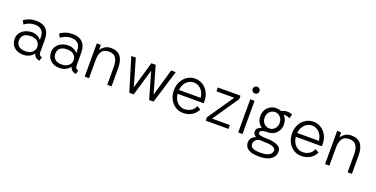

<svg xmlns="http://www.w3.org/2000/svg" viewBox="-24 -1625 5401 2761"><g transform="rotate(20 2676.0 -244.0)"><path d="M246.6 8.3Q160.2 8.3 107.7 -39.8Q55.2 -87.9 55.2 -166Q55.2 -218.3 82.8 -257.3Q110.4 -296.4 157 -318.4Q203.6 -340.3 261.2 -340.3Q304.7 -340.3 341.1 -322.8Q377.4 -305.2 401.4 -274.4V-311Q401.4 -365.7 382.6 -397.9Q363.8 -430.2 331.8 -443.8Q299.8 -457.5 260.7 -457.5Q215.3 -457.5 179.9 -443.8Q144.5 -430.2 124.3 -416.5Q104 -402.8 104 -402.8L73.2 -455.6Q73.2 -455.6 95.2 -470.7Q117.2 -485.8 159.2 -501Q201.2 -516.1 260.7 -516.1Q318.4 -516.1 365.2 -496.3Q412.1 -476.6 439.7 -428.7Q467.3 -380.9 467.3 -295.4V-111.3Q467.3 -82 480.2 -67.1Q493.2 -52.2 514.6 -49.8L498.5 8.3Q423.8 -2 406.2 -68.8Q380.9 -32.7 338.9 -12.2Q296.9 8.3 246.6 8.3ZM401.4 -166Q401.4 -215.8 366.2 -248.8Q331.1 -281.7 261.2 -281.7Q191.9 -281.7 156.5 -250.7Q121.1 -219.7 121.1 -166Q121.1 -112.3 156.5 -81.3Q191.9 -50.3 261.2 -50.3Q323.7 -50.3 362.5 -83.3Q401.4 -116.2 401.4 -166Z M803.2 8.3Q716.8 8.3 664.3 -39.8Q611.8 -87.9 611.8 -166Q611.8 -218.3 639.4 -257.3Q667 -296.4 713.6 -318.4Q760.3 -340.3 817.9 -340.3Q861.3 -340.3 897.7 -322.8Q934.1 -305.2 958 -274.4V-311Q958 -365.7 939.2 -397.9Q920.4 -430.2 888.4 -443.8Q856.4 -457.5 817.4 -457.5Q772 -457.5 736.6 -443.8Q701.2 -430.2 680.9 -416.5Q660.6 -402.8 660.6 -402.8L629.9 -455.6Q629.9 -455.6 651.9 -470.7Q673.8 -485.8 715.8 -501Q757.8 -516.1 817.4 -516.1Q875 -516.1 921.9 -496.3Q968.8 -476.6 996.3 -428.7Q1023.9 -380.9 1023.9 -295.4V-111.3Q1023.9 -82 1036.9 -67.1Q1049.8 -52.2 1071.3 -49.8L1055.2 8.3Q980.5 -2 962.9 -68.8Q937.5 -32.7 895.5 -12.2Q853.5 8.3 803.2 8.3ZM958 -166Q958 -215.8 922.9 -248.8Q887.7 -281.7 817.9 -281.7Q748.5 -281.7 713.1 -250.7Q677.7 -219.7 677.7 -166Q677.7 -112.3 713.1 -81.3Q748.5 -50.3 817.9 -50.3Q880.4 -50.3 919.2 -83.3Q958 -116.2 958 -166Z M1532.7 0V-279.3Q1532.7 -359.4 1501.5 -408.4Q1470.2 -457.5 1393.6 -457.5Q1316.4 -457.5 1285.2 -408.4Q1253.9 -359.4 1253.9 -279.3V0H1188V-507.8H1250V-433.1Q1275.4 -466.8 1312.5 -491.5Q1349.6 -516.1 1408.2 -516.1Q1598.6 -516.1 1598.6 -279.3V0Z M1870.1 0 1715.8 -507.8H1785.2L1903.8 -95.7L2022.5 -507.8H2088.9L2207.5 -95.7L2326.2 -507.8H2396.5L2241.2 0H2173.8L2057.1 -406.7L1937.5 0Z M2856 -155.3 2912.1 -123Q2882.8 -60.1 2824.5 -25.9Q2766.1 8.3 2693.4 8.3Q2627.9 8.3 2575 -25.6Q2522 -59.6 2491 -118.7Q2460 -177.7 2460 -253.9Q2460 -330.1 2491 -389.2Q2522 -448.2 2575 -482.2Q2627.9 -516.1 2693.4 -516.1Q2759.3 -516.1 2812.3 -482.2Q2865.2 -448.2 2896 -389.2Q2926.8 -330.1 2926.8 -253.9Q2926.8 -240.7 2925.3 -224.6H2527.3Q2533.2 -170.4 2556.9 -131.3Q2580.6 -92.3 2616.5 -71.3Q2652.3 -50.3 2693.4 -50.3Q2745.6 -50.3 2790.3 -76.4Q2835 -102.5 2856 -155.3ZM2693.4 -457.5Q2652.3 -457.5 2616.7 -436.5Q2581.1 -415.5 2557.1 -376.5Q2533.2 -337.4 2527.3 -283.2H2859.4Q2854 -337.4 2830.1 -376.5Q2806.2 -415.5 2770.5 -436.5Q2734.9 -457.5 2693.4 -457.5Z M3115.2 -58.6H3387.2V0H3040V-52.2L3312.5 -449.2H3040V-507.8H3387.2V-455.6Z M3536.6 0V-507.8H3602.5V0ZM3517.6 -660.2Q3517.6 -682.1 3532.7 -697.3Q3547.9 -712.4 3569.8 -712.4Q3591.8 -712.4 3606.9 -697.3Q3622.1 -682.1 3622.1 -660.2Q3622.1 -638.2 3606.9 -623Q3591.8 -607.9 3569.8 -607.9Q3547.9 -607.9 3532.7 -623Q3517.6 -638.2 3517.6 -660.2Z M3754.9 -332Q3754.9 -385.7 3778.6 -427.2Q3802.2 -468.8 3843.3 -492.4Q3884.3 -516.1 3935.5 -516.1Q3976.6 -516.1 4012.2 -500Q4030.3 -510.7 4051.5 -516.8Q4072.8 -522.9 4098.6 -522.9Q4142.6 -522.9 4176.8 -506.3L4157.7 -441.4Q4127 -464.4 4083.5 -464.4Q4073.2 -464.4 4064.9 -463.4Q4088.9 -439 4102.5 -405.3Q4116.2 -371.6 4116.2 -332Q4116.2 -278.8 4092.3 -237.1Q4068.4 -195.3 4027.6 -171.6Q3986.8 -147.9 3935.5 -147.9Q3879.9 -147.9 3849.9 -136Q3819.8 -124 3819.8 -100.1Q3819.8 -76.2 3852.5 -67.4Q3885.3 -58.6 3935.5 -58.6Q4048.3 -58.6 4112.5 -29.5Q4176.8 -0.5 4176.8 63Q4176.8 106.9 4151.6 143.3Q4126.5 179.7 4073.2 201.4Q4020 223.1 3935.5 223.1Q3850.6 223.1 3802.7 204.6Q3754.9 186 3734.9 155Q3714.8 124 3714.8 86.4Q3714.8 44.9 3737.8 17.3Q3760.7 -10.3 3800.8 -25.4Q3754.9 -50.3 3754.9 -96.7Q3754.9 -128.9 3777.3 -148.4Q3799.8 -168 3833 -178.2Q3796.9 -202.1 3775.9 -242.2Q3754.9 -282.2 3754.9 -332ZM3820.8 -332Q3820.8 -275.9 3855 -241.2Q3889.2 -206.5 3935.5 -206.5Q3981.9 -206.5 4016.1 -241.2Q4050.3 -275.9 4050.3 -332Q4050.3 -388.2 4016.1 -422.9Q3981.9 -457.5 3935.5 -457.5Q3889.2 -457.5 3855 -422.9Q3820.8 -388.2 3820.8 -332ZM4110.8 66.9Q4110.8 37.6 4068.8 18.8Q4026.9 0 3935.5 0Q3897.5 0 3866.7 -4.9Q3819.3 6.8 3800 32.5Q3780.8 58.1 3780.8 86.4Q3780.8 124 3814.5 144.3Q3848.1 164.6 3935.5 164.6Q4003.9 164.6 4042 150.1Q4080.1 135.7 4095.5 113.5Q4110.8 91.3 4110.8 66.9Z M4665 -155.3 4721.2 -123Q4691.9 -60.1 4633.5 -25.9Q4575.2 8.3 4502.4 8.3Q4437 8.3 4384 -25.6Q4331.1 -59.6 4300 -118.7Q4269 -177.7 4269 -253.9Q4269 -330.1 4300 -389.2Q4331.1 -448.2 4384 -482.2Q4437 -516.1 4502.4 -516.1Q4568.4 -516.1 4621.3 -482.2Q4674.3 -448.2 4705.1 -389.2Q4735.8 -330.1 4735.8 -253.9Q4735.8 -240.7 4734.4 -224.6H4336.4Q4342.3 -170.4 4366 -131.3Q4389.6 -92.3 4425.5 -71.3Q4461.4 -50.3 4502.4 -50.3Q4554.7 -50.3 4599.4 -76.4Q4644 -102.5 4665 -155.3ZM4502.4 -457.5Q4461.4 -457.5 4425.8 -436.5Q4390.1 -415.5 4366.2 -376.5Q4342.3 -337.4 4336.4 -283.2H4668.5Q4663.1 -337.4 4639.2 -376.5Q4615.2 -415.5 4579.6 -436.5Q4543.9 -457.5 4502.4 -457.5Z M5210.9 0V-279.3Q5210.9 -359.4 5179.7 -408.4Q5148.4 -457.5 5071.8 -457.5Q4994.6 -457.5 4963.4 -408.4Q4932.1 -359.4 4932.1 -279.3V0H4866.2V-507.8H4928.2V-433.1Q4953.6 -466.8 4990.7 -491.5Q5027.8 -516.1 5086.4 -516.1Q5276.9 -516.1 5276.9 -279.3V0Z"/></g></svg>

Font: Giphurs Light
Style: Regular
Weight: 300
Version: Version 0.920; ttfautohint (v1.8.4.7-5d5b)